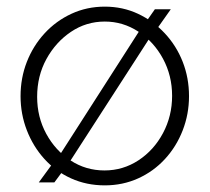

<svg xmlns="http://www.w3.org/2000/svg" viewBox="-20 -549 632 579"><path d="M296 10Q241 10 194.5 -11Q148 -32 114 -69.5Q80 -107 61 -156Q42 -205 42 -259Q42 -314 61 -362.5Q80 -411 114.5 -448.5Q149 -486 195.5 -507.5Q242 -529 296 -529Q350 -529 396 -507.5Q442 -486 477 -448.5Q512 -411 531 -362.5Q550 -314 550 -259Q550 -205 531 -156Q512 -107 477.5 -69.5Q443 -32 396.5 -11Q350 10 296 10ZM295 -35Q351 -35 397.5 -65.5Q444 -96 471.5 -147.5Q499 -199 499 -260Q499 -321 471.5 -372Q444 -423 397.5 -453.5Q351 -484 296 -484Q240 -484 194 -453Q148 -422 120 -371Q92 -320 92 -257Q92 -196 119.5 -145.5Q147 -95 193 -65Q239 -35 295 -35ZM97 1 149 -70 181 -49 144 1ZM185 -53 154 -72 408 -468 442 -451ZM447 -453 412 -471 447 -521H495Z"/></svg>

Font: Raleway Thin Light
Style: Regular
Weight: 300
Version: Version 4.026